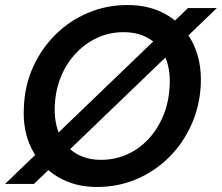

<svg xmlns="http://www.w3.org/2000/svg" viewBox="-36 -732 883 764"><path d="M-16 0 712 -700H827L99 0ZM350 12Q260 12 192.5 -29Q125 -70 89.5 -141Q54 -212 59 -304Q62 -391 95.5 -465Q129 -539 185 -594.5Q241 -650 314.5 -681Q388 -712 471 -712Q563 -712 630 -671.5Q697 -631 732 -559.5Q767 -488 763 -396Q759 -310 725.5 -235.5Q692 -161 636 -105.5Q580 -50 507 -19Q434 12 350 12ZM366 -96Q421 -96 469.5 -117.5Q518 -139 555 -179Q592 -219 614 -272.5Q636 -326 639 -389Q643 -455 622 -503Q601 -551 558.5 -577.5Q516 -604 455 -604Q400 -604 352 -582Q304 -560 266.5 -520.5Q229 -481 207 -428Q185 -375 182 -312Q179 -246 200.5 -197.5Q222 -149 264.5 -122.5Q307 -96 366 -96Z"/></svg>

Font: DM Sans SemiBold
Style: Italic
Weight: 600
Italic angle: -10°
Designer: Colophon Foundry, Jonny Pinhorn
Foundry: Colophon Foundry
Version: Version 4.004;gftools[0.9.30]